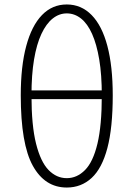

<svg xmlns="http://www.w3.org/2000/svg" viewBox="-20 -827 598 860"><path d="M279 13Q181 13 127 -84.5Q73 -182 73 -400Q73 -530 97.5 -621Q122 -712 168 -759.5Q214 -807 279 -807Q344 -807 390.5 -759.5Q437 -712 461 -621Q485 -530 485 -400Q485 -255 461 -164Q437 -73 390.5 -30Q344 13 279 13ZM279 -29Q325 -29 361 -65.5Q397 -102 416.5 -183.5Q436 -265 436 -400Q436 -492 424.5 -560.5Q413 -629 392.5 -675Q372 -721 343 -744Q314 -767 279 -767Q245 -767 216 -744Q187 -721 165.5 -675Q144 -629 132.5 -560.5Q121 -492 121 -400Q121 -265 141.5 -183.5Q162 -102 197.5 -65.5Q233 -29 279 -29ZM100 -383V-422H457V-383Z"/></svg>

Font: Noto Sans JP ExtraLight
Style: Regular
Weight: 250
Designer: Ryoko NISHIZUKA  (kana, bopomofo & ideographs); Paul D. Hunt (Latin, Greek & Cyrillic); Sandoll Communications , Soo-you
Foundry: Adobe
Version: Version 2.004-H2;hotconv 1.0.118;makeotfexe 2.5.65603